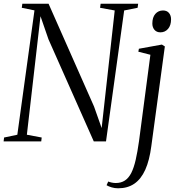

<svg xmlns="http://www.w3.org/2000/svg" viewBox="-32 -763 970 1036"><path d="M-12.5 0 -10 -21 61.5 -36 154 -707 85.5 -721 88.5 -743H230L475.5 -188L516.5 -72L587 -706.5L508 -721L511 -743H713.5L710.5 -721L638 -706.5L540 0H474L229.5 -551L186.5 -675.5L113 -36L193 -21L190.5 0ZM784.5 25.5Q774.5 102.5 751.8 153Q729 203.5 692.8 228.2Q656.5 253 605.5 253Q587 253 570.5 248Q554 243 543 236.5L552 216.5Q559 219.5 570.2 222Q581.5 224.5 592.5 224.5Q621.5 224.5 642 211Q662.5 197.5 676.5 169.8Q690.5 142 700.2 99.2Q710 56.5 718 -1L779.5 -467.5L714.5 -484L717.5 -500L841.5 -522.5L857.5 -512.5ZM833.5 -588.5Q813 -588.5 801.5 -602Q790 -615.5 790 -636Q790 -669.5 806.2 -688Q822.5 -706.5 847.5 -706.5Q868.5 -706.5 879.8 -693Q891 -679.5 891 -659Q891 -626 874.8 -607.2Q858.5 -588.5 833.5 -588.5Z"/></svg>

Font: Merriweather 120pt Light
Style: Italic
Weight: 300
Italic angle: -7.8°
Version: Version 2.101